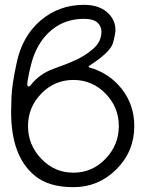

<svg xmlns="http://www.w3.org/2000/svg" viewBox="-20 -762 608 795"><path d="M284 13Q183 13 126 -33Q26 -113 26 -298Q26 -309 27.5 -359Q29 -409 49 -502Q72 -612 148 -677Q224 -742 328 -742Q397 -742 433 -702Q458 -674 458 -638Q458 -621 447.5 -583.5Q437 -546 350 -490Q347 -488 347 -487.5Q347 -487 347 -486Q347 -485 349 -483Q432 -460 484 -394Q536 -328 536 -240Q536 -135 462 -61Q388 13 284 13ZM99 -404Q102 -404 106 -408Q142 -456 204 -478L220 -484Q250 -494 291.5 -512.5Q333 -531 366.5 -560.5Q400 -590 400 -631Q400 -653 383.5 -668.5Q367 -684 328 -684Q250 -684 194.5 -638.5Q139 -593 114 -514Q108 -494 102 -467Q93 -426 93 -413Q93 -404 99 -404ZM284 -47Q362 -47 417 -104.5Q472 -162 472 -240Q472 -318 417 -374.5Q362 -431 284 -431Q206 -431 151 -374.5Q96 -318 96 -240Q96 -162 151 -104.5Q206 -47 284 -47Z"/></svg>

Font: Gardens CM
Style: Regular
Weight: 400
Designer: Created by: Aleksander Shevchuk, 2010. Modifed by: Daren Olsen, 2020.
Foundry: High-Logic / FontCreator v.13.0.0 build 2663 (64-bit)
Version: Version 3.003 Ukrainian, initial release